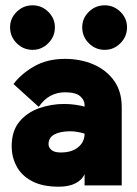

<svg xmlns="http://www.w3.org/2000/svg" viewBox="-20 -699 517 724"><path d="M202 5Q139 5 99.5 -16.5Q60 -38 42 -73Q24 -108 24 -147Q24 -205 53 -240Q82 -275 127.5 -291Q173 -307 222 -307Q243 -307 264 -304Q285 -301 299 -297V-302Q299 -322 282 -336.5Q265 -351 225 -351Q196 -351 171 -338Q146 -325 126 -296L31 -382Q58 -419 107.5 -448Q157 -477 225 -477Q283 -477 331.5 -456.5Q380 -436 409.5 -395.5Q439 -355 439 -295V0H299V-43Q290 -21 265 -8Q240 5 202 5ZM209 -124Q251 -124 275 -144Q299 -164 299 -195Q287 -199 272 -201.5Q257 -204 246 -204Q207 -204 185 -192Q163 -180 163 -155Q163 -143 174 -133.5Q185 -124 209 -124ZM375 -511Q340 -511 315 -536Q290 -561 290 -596Q290 -630 315 -654.5Q340 -679 375 -679Q409 -679 434 -654.5Q459 -630 459 -596Q459 -561 434 -536Q409 -511 375 -511ZM103 -511Q68 -511 43 -536Q18 -561 18 -596Q18 -630 43 -654.5Q68 -679 103 -679Q137 -679 162 -654.5Q187 -630 187 -596Q187 -561 162 -536Q137 -511 103 -511Z"/></svg>

Font: Lil Grotesk Black
Style: Regular
Weight: 900
Designer: Bastien Sozeau
Foundry: NBR — Bastien Sozeau
Version: Version 3.003; ttfautohint (v1.8.4.7-5d5b);gftools[0.9.33]